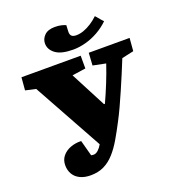

<svg xmlns="http://www.w3.org/2000/svg" viewBox="-164 -1050 1072 1188"><g transform="rotate(-20 372.5 -455.5)"><path d="M456 -372H462Q487 -426 511.5 -486.5Q536 -547 555 -604L471 -621L476 -703H745L738 -618L660 -601Q642 -556 621.5 -507.5Q601 -459 580.5 -411.5Q560 -364 540 -321Q520 -278 501 -242Q472 -186 444.5 -139Q417 -92 386 -57.5Q355 -23 317 -4.5Q279 14 229 14Q189 14 160 0Q131 -14 116 -39.5Q101 -65 101 -98Q101 -133 121 -157.5Q141 -182 173.5 -194.5Q206 -207 245 -206L273 -102Q277 -101 281 -100.5Q285 -100 290 -100Q305 -100 320.5 -114.5Q336 -129 346 -148L94 -604L26 -619L33 -703H423V-619L334 -606ZM394 -754Q315 -754 278 -781.5Q241 -809 241 -849Q241 -879 264 -902Q287 -925 333 -925Q357 -925 375.5 -920.5Q394 -916 404 -911L402 -870Q401 -850 410.5 -840.5Q420 -831 442 -831Q465 -831 490.5 -840Q516 -849 541.5 -865.5Q567 -882 589 -903Q590 -903 598 -893Q606 -883 616 -871.5Q626 -860 632 -854Q599 -822 559 -799.5Q519 -777 476 -765.5Q433 -754 394 -754Z"/></g></svg>

Font: Literata 18pt Black
Style: Italic
Weight: 900
Italic angle: -2°
Designer: Latin by Veronika Burian and Jose Scaglione. Greek by Irene Vlachou. Cyrillic by Vera Evstafieva
Foundry: TypeTogether
Version: Version 3.103;gftools[0.9.29]